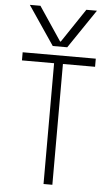

<svg xmlns="http://www.w3.org/2000/svg" viewBox="-64 -1042 629 1083"><g transform="rotate(5 250.0 -500.0)"><path d="M60 -1000H120L248 -809H252L380 -1000H440L291 -780H209ZM225 0V-684H43V-730H457V-684H275V0Z"/></g></svg>

Font: M PLUS Code Latin Light
Style: Regular
Weight: 300
Designer: Coji Morishita
Foundry: UNDERFOREST DESIGN
Version: Version 1.002; ttfautohint (v1.8.3)